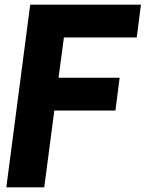

<svg xmlns="http://www.w3.org/2000/svg" viewBox="-20 -800 622 820"><path d="M169 0H7L109 -780H582L564 -640H253L230 -468H491L473 -328H212Z"/></svg>

Font: Tanohe Sans
Style: Bold Italic
Weight: 700
Designer: Village Type and Design LLC & Cristiano Sobral
Foundry: Cooper Hewitt Smithsonian Design Museum
Version: Version 1.00;September 29, 2021;FontCreator 13.0.0.2655 64-b